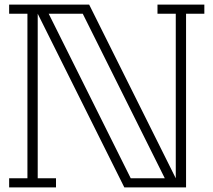

<svg xmlns="http://www.w3.org/2000/svg" viewBox="-20 -820 934 840"><path d="M874 -760H794V0H749H524L145 -760V-40H225V0H20V-40H100V-760H20V-800H225H370L749 -40V-760H669V-800H874ZM701 -40 342 -760H193L552 -40Z"/></svg>

Font: Kumar One Outline
Style: Regular
Weight: 400
Designer: Parimal Parmar
Foundry: Indian Type Foundry
Version: Version 1.000;PS 1.000;hotconv 1.0.88;makeotf.lib2.5.647800